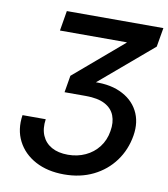

<svg xmlns="http://www.w3.org/2000/svg" viewBox="-83 -798 771 879"><g transform="rotate(10 303.0 -358.5)"><path d="M273.4 11.2Q196.3 11.2 139.9 -19Q83.5 -49.3 56.4 -102.3Q29.3 -155.3 39.6 -223.1H147.5Q141.1 -179.2 154.8 -147.2Q168.5 -115.2 199.2 -97.9Q230 -80.6 275.4 -80.6Q319.3 -80.6 356.2 -97.7Q393.1 -114.7 417.5 -146.5Q441.9 -178.2 448.7 -220.7Q456.1 -262.2 443.8 -293.7Q431.6 -325.2 398.7 -342.5Q365.7 -359.9 309.6 -359.9H210.9L224.1 -438.5L451.2 -632.3L451.7 -634.3H141.1L156.7 -727.5H605.5L590.3 -638.7L315.9 -405.3L316.4 -428.2Q399.4 -435.1 456.8 -409.4Q514.2 -383.8 540.5 -334.2Q566.9 -284.7 556.2 -219.2Q544.9 -151.4 506.6 -99.4Q468.3 -47.4 408.7 -18.1Q349.1 11.2 273.4 11.2Z"/></g></svg>

Font: Inter 28pt Medium
Style: Italic
Weight: 500
Italic angle: -9.3988°
Designer: Rasmus Andersson
Foundry: rsms
Version: Version 4.001;git-66647c0bb